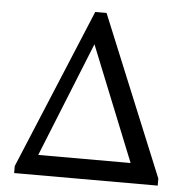

<svg xmlns="http://www.w3.org/2000/svg" viewBox="-49 -713 741 762"><g transform="rotate(5 321.0 -332.5)"><path d="M35 0V-28L300 -665H345L607 -28V0ZM124 -80H492L308 -537Z"/></g></svg>

Font: Spectral
Style: Regular
Weight: 400
Designer: Jean-Baptiste Levee
Foundry: Production Type
Version: Version 2.001